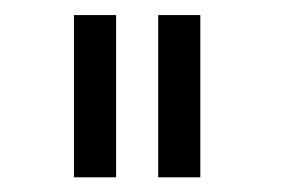

<svg xmlns="http://www.w3.org/2000/svg" viewBox="-20 -776 393 256"><path d="M134.8 -539.6H78.6V-755.9H134.8ZM247.1 -539.6H190.9V-755.9H247.1Z"/></svg>

Font: Potro Sans Bangla
Style: Regular
Weight: 400
Designer: Jayed Ahsan Saad
Foundry: Codepotro
Version: Potro Sans Bangla;Version 0.996;CodepotroFonts;